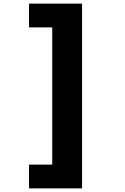

<svg xmlns="http://www.w3.org/2000/svg" viewBox="-20 -831 690 1062"><path d="M434 211H140.5V79.5H269V-679.5H140.5V-811H434Z"/></svg>

Font: Trispace
Style: Bold
Weight: 700
Designer: Tyler Finck
Foundry: Etcetera Type Company
Version: Version 1.210; ttfautohint (v1.8.3)